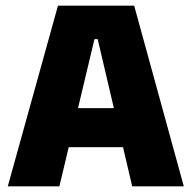

<svg xmlns="http://www.w3.org/2000/svg" viewBox="-20 -659 678 679"><path d="M7.5 0 185 -639H454.5L630 0H447.5L325.5 -520.5H314L190 0ZM175 -138.5V-276.5H461.5V-138.5Z"/></svg>

Font: Anek Odia Medium ExtraBold
Style: Regular
Weight: 800
Version: Version 1.003